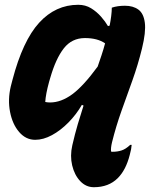

<svg xmlns="http://www.w3.org/2000/svg" viewBox="-20 -572 640 802"><path d="M282 35Q293 -13 305 -53.5Q317 -94 329 -131L322 -134Q299 -94 266 -60.5Q233 -27 197 -7.5Q161 12 127 12Q88 12 60 -20.5Q32 -53 22 -104.5Q12 -156 25 -211L32 -238Q75 -402 143.5 -477Q212 -552 307 -552Q337 -552 360.5 -537.5Q384 -523 402 -502.5Q420 -482 431 -463L438 -465Q442 -485 444.5 -505Q447 -525 447 -540Q471 -548 502 -548Q536 -548 558 -532Q580 -516 585 -477Q590 -438 573 -369Q556 -300 533 -236Q510 -172 487.5 -109Q465 -46 448 22Q442 47 444 61Q446 62 450 62Q470 62 487.5 56.5Q505 51 524 33H530Q529 50 522 75Q506 138 472 172Q434 210 372 210Q339 210 315 184.5Q291 159 281.5 119Q272 79 282 35ZM169 -146Q174 -145 179 -144.5Q184 -144 189 -144Q235 -144 281.5 -178Q328 -212 388 -294Q396 -317 404 -341Q412 -365 419 -391Q387 -413 335 -413Q280 -413 246.5 -370Q213 -327 190 -247L185 -230Q171 -179 169 -146Z"/></svg>

Font: Recursive Sn Csl St XBd
Style: Italic
Weight: 800
Italic angle: -15°
Version: Version 1.079;hotconv 1.0.112;makeotfexe 2.5.65598; ttfautoh